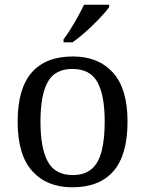

<svg xmlns="http://www.w3.org/2000/svg" viewBox="-20 -786 617 816"><path d="M287 10Q179 10 117 -59Q55 -128 55 -269Q55 -409 114.5 -477.5Q174 -546 290 -546Q398 -546 460 -477.5Q522 -409 522 -269Q522 -128 462.5 -59Q403 10 287 10ZM289 -42Q339 -42 369 -67.5Q399 -93 412 -144Q425 -195 425 -269Q425 -381 394 -437Q363 -493 288 -493Q213 -493 182.5 -437Q152 -381 152 -269Q152 -157 183 -99.5Q214 -42 289 -42ZM250 -619Q265 -638 281 -664Q297 -690 312 -717Q327 -744 337 -766H444V-756Q435 -743 417 -723Q399 -703 376.5 -681Q354 -659 331 -639.5Q308 -620 288 -606H250Z"/></svg>

Font: Noto Serif Ethiopic
Style: Regular
Weight: 400
Designer: Monotype Design Team
Foundry: Monotype Imaging Inc.
Version: Version 2.102